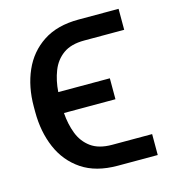

<svg xmlns="http://www.w3.org/2000/svg" viewBox="-87 -618 624 692"><g transform="rotate(-15 224.5 -272.5)"><path d="M268.5 -78.1H417.6V0H268.5Q187.5 0 134.9 -35.3Q82.4 -70.7 56.8 -130.5Q31.2 -190.3 31.2 -264.2V-284.1Q31.2 -358 57.2 -417.1Q83.1 -476.2 135.7 -510.8Q188.2 -545.5 268.5 -545.5H417.6V-467.3H268.5Q219.1 -467.3 189.8 -446.2Q160.5 -425.1 146.7 -389.6Q132.8 -354 130 -311.8H322.4V-233.7H130.3Q133.2 -191.8 146.8 -156.2Q160.5 -120.7 189.8 -99.4Q219.1 -78.1 268.5 -78.1Z"/></g></svg>

Font: Inter Zeller
Style: Regular
Weight: 400
Designer: Rasmus Andersson; Joe Bland
Foundry: zeller
Version: Version 3.015;git-dec3a8cb1